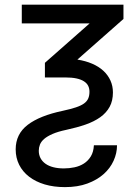

<svg xmlns="http://www.w3.org/2000/svg" viewBox="-20 -565 580 802"><path d="M495.7 -545.5V-485.8L303.3 -316.1Q337.7 -310.7 365.2 -298.8Q392.8 -286.9 411.9 -269.2Q431.1 -251.4 441.4 -228.5Q451.7 -205.6 451.7 -179Q451.7 -143.8 437.9 -118.6Q424 -93.4 398.6 -75.3Q373.2 -57.2 337.4 -44.7Q301.5 -32.3 257.1 -22.7Q221.9 -15.3 199.6 -5.5Q177.2 4.3 164.4 15.4Q151.6 26.6 146.8 39.1Q142 51.5 142 64.6Q142 82 149.3 95.7Q156.6 109.4 170.1 119Q183.6 128.6 202.9 133.5Q222.3 138.5 246.4 138.5Q269.2 138.5 291 133.9Q312.9 129.3 330.4 118.1Q348 106.9 359.4 88.2Q370.7 69.6 372.2 41.9H468.8Q468.8 74.9 454.5 106.4Q440.3 137.8 412.8 162.3Q385.3 186.8 344.8 201.7Q304.3 216.6 251.4 216.6Q204.5 216.6 166.5 205.3Q128.6 193.9 101.6 173.1Q74.6 152.3 60 123.2Q45.5 94.1 45.5 58.9Q45.5 -5 95.7 -43.5Q146 -82 242.9 -102.3Q275.6 -109.4 296.9 -116.5Q318.2 -123.6 330.8 -132.6Q343.4 -141.7 348.5 -153.6Q353.7 -165.5 353.7 -181.8Q353.7 -195.7 348.2 -206.7Q342.7 -217.7 330.4 -225.5Q318.2 -233.3 299.2 -237.4Q280.2 -241.5 252.8 -241.5H167.6V-302.6L354.4 -467.3H71V-545.5Z"/></svg>

Font: Interop
Style: Regular
Weight: 400
Designer: Rasmus Andersson, Google, Jang Haemin
Foundry: jhaemin
Version: Version 1.008